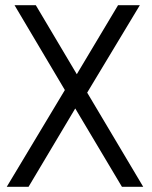

<svg xmlns="http://www.w3.org/2000/svg" viewBox="-20 -720 584 740"><path d="M36 -700 230 -373 6 0H90L270 -302L450 0H532L316 -363L519 -700H435L276 -434L118 -700Z"/></svg>

Font: Mint Spirit
Style: Regular
Weight: 400
Designer: HARENDAL Hirwen
Foundry: Arkandis Digital Foundry.
Version: Version 1.004;FFEdit